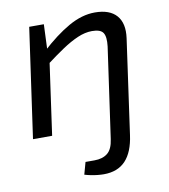

<svg xmlns="http://www.w3.org/2000/svg" viewBox="-80 -567 738 840"><g transform="rotate(-10 289.0 -147.0)"><path d="M397 -499Q463 -499 493.5 -464Q524 -429 515 -364L456 56Q446 130 411 167.5Q376 205 314 205Q302 205 287 203.5Q272 202 257 199Q242 196 229 192L244 138H284Q320 138 342 120.5Q364 103 370 59L427 -343Q432 -385 420.5 -403Q409 -421 371 -421Q340 -421 306.5 -406.5Q273 -392 236.5 -367.5Q200 -343 159 -312L153 -369Q220 -431 280 -465Q340 -499 397 -499ZM169 -487 164 -365 168 -341 120 0H35L104 -487Z"/></g></svg>

Font: Exo 2
Style: Italic
Weight: 400
Italic angle: -8°
Designer: Natanael Gama
Foundry: Natanael Gama
Version: Version 2.010